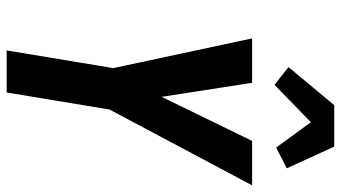

<svg xmlns="http://www.w3.org/2000/svg" viewBox="-243 -778 1021 575"><g transform="rotate(90 267.5 -490.5)"><path d="M131 0 184 -319 95 -735H228L270 -464L402 -735H535L308 -308L257 0ZM234 -802 181 -844 295 -981H419L484 -839L422 -807L346 -911Z"/></g></svg>

Font: Iosevka Extrabold
Style: Italic
Weight: 800
Italic angle: -9°
Monospace: yes
Designer: Belleve Invis
Foundry: Belleve Invis
Version: Version 32.5.0; ttfautohint (v1.8.4)